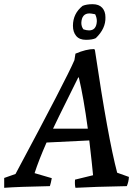

<svg xmlns="http://www.w3.org/2000/svg" viewBox="-41 -885 660 916"><path d="M307 -762Q307 -820 353 -857Q372 -865 401 -865Q431 -865 446.5 -848Q462 -831 462 -803Q464 -749 416 -703Q400 -695 369 -695Q338 -695 322.5 -713.5Q307 -732 307 -762ZM384 -740Q419 -740 421 -784Q421 -801 413 -817Q393 -821 386 -821Q349 -821 347 -776Q347 -758 357 -745Q372 -740 384 -740ZM-21 11V-36L33 -55Q277 -511 314 -598L319 -629Q370 -651 409 -651L412 -645Q474 -227 518 -61L574 -41Q573 -18 564 3Q406 6 319 11Q315 -5 317 -28L403 -49Q399 -94 385 -215L181 -205Q144 -121 124 -59L206 -35Q202 -12 197 3Q45 6 -21 11ZM332 -515Q323 -496 280 -410Q237 -324 212 -271H378Q358 -419 335 -516Z"/></svg>

Font: Albura Medium
Style: Italic
Weight: 462
Italic angle: -7°
Designer: Mercedes Jáuregui
Foundry: Omnibus-Type Team
Version: Version 1.000